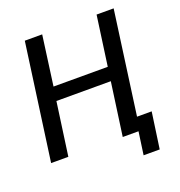

<svg xmlns="http://www.w3.org/2000/svg" viewBox="-151 -851 1050 1121"><g transform="rotate(-20 374.0 -291.0)"><path d="M27 0H134L180 -330H518L472 0H570L550 142H650L682 -83H591L679 -724H573L530 -415H193L235 -724H127Z"/></g></svg>

Font: Cheyenne Sans Medium
Style: Italic
Weight: 500
Italic angle: -8.13011°
Designer: The Public Sans project authors (U.S. Web Design System), Libre Franklin designed by Pablo Impallari and Rodrigo Fuenzal
Foundry: The Cheyenne Sans Project Authors
Version: Version 2.007